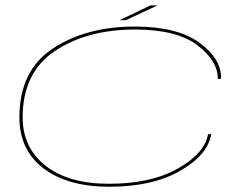

<svg xmlns="http://www.w3.org/2000/svg" viewBox="-20 -687 932 712"><path d="M385.5 5.5Q231 5.5 141.5 -62.5Q52 -130.5 52 -252Q52 -425 175.5 -506.8Q299 -588.5 479.5 -588.5Q638.5 -588.5 720.5 -528Q802.5 -467.5 799.5 -394.5H787.5Q789 -460 712.5 -518.8Q636 -577.5 480.5 -577.5Q302.5 -577.5 183.2 -497.5Q64 -417.5 64 -252Q64 -139.5 149 -72.5Q234 -5.5 384.5 -5.5Q539.5 -5.5 639.2 -61.8Q739 -118 751.5 -189.5H763.5Q750 -111.5 647.2 -53Q544.5 5.5 385.5 5.5ZM423 -612 538 -667H564L446 -612Z"/></svg>

Font: Anybody UltraExpanded Thin
Style: Italic
Weight: 100
Width: 9
Italic angle: -10°
Designer: Tyler Finck
Foundry: Etcetera Type Company
Version: Version 1.010; ttfautohint (v1.8.3) -l 8 -r 50 -G 200 -x 14 